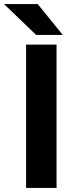

<svg xmlns="http://www.w3.org/2000/svg" viewBox="-74 -921 355 951"><path d="M112.8 -900.9 236.8 -748H105L-54.2 -900.9ZM206.1 -700.2V9.8H55.2V-700.2Z"/></svg>

Font: D-DIN-PRO Heavy
Style: Bold
Weight: 900
Designer: Charles Nix
Foundry: CyberFei
Version: Version 1.000;hotconv 1.0.109;makeotfexe 2.5.65596